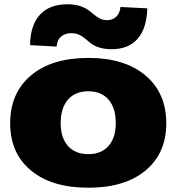

<svg xmlns="http://www.w3.org/2000/svg" viewBox="-20 -859 829 902"><path d="M395 22.9Q223.1 22.9 125.5 -58.1Q27.8 -139.2 27.8 -279.8Q27.8 -422.4 125.5 -504.6Q223.1 -586.9 395 -586.9Q565.9 -586.9 663.6 -504.4Q761.2 -421.9 761.2 -279.8Q761.2 -139.2 663.8 -58.1Q566.4 22.9 395 22.9ZM395 -134.8Q455.6 -134.8 489.7 -173.3Q523.9 -211.9 523.9 -280.8Q523.9 -351.6 490 -390.9Q456.1 -430.2 395 -430.2Q333.5 -430.2 299.3 -390.9Q265.1 -351.6 265.1 -280.8Q265.1 -211.9 299.3 -173.3Q333.5 -134.8 395 -134.8ZM121.1 -647Q122.6 -740.7 167.5 -789.8Q212.4 -838.9 296.9 -838.9Q329.1 -838.9 354 -831.1Q378.9 -823.2 393.8 -812.5Q408.7 -801.8 421.4 -790.8Q434.1 -779.8 449.5 -772Q464.8 -764.2 482.9 -764.2Q508.3 -764.2 525.6 -780Q543 -795.9 545.9 -826.2L671.9 -819.8Q669.4 -725.1 625.7 -675.8Q582 -626.5 500 -627.9Q468.8 -628.4 445.1 -636.2Q421.4 -644 407.2 -655Q393.1 -666 380.6 -677Q368.2 -688 352.1 -695.6Q335.9 -703.1 315.9 -703.1Q286.1 -703.1 267.1 -687.3Q248 -671.4 246.1 -640.1Z"/></svg>

Font: Mattone
Style: Bold
Weight: 700
Width: 6
Designer: Nunzio Mazzaferro
Foundry: Collletttivo
Version: Version 2.000;Glyphs 3.2 (3217)